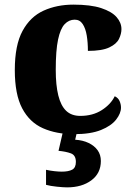

<svg xmlns="http://www.w3.org/2000/svg" viewBox="-20 -570 581 830"><path d="M300 10Q224 10 166 -15.5Q108 -41 76 -101.5Q44 -162 44 -267Q44 -375 77.5 -436.5Q111 -498 168.5 -524Q226 -550 297 -550Q372 -550 417.5 -535Q463 -520 484 -496Q505 -472 505 -444Q505 -424 494.5 -402Q484 -380 452.5 -365Q421 -350 360 -350Q360 -386 355 -416.5Q350 -447 337.5 -466Q325 -485 303 -485Q278 -485 259.5 -465.5Q241 -446 231 -399Q221 -352 221 -268Q221 -202 232 -157.5Q243 -113 266 -91Q289 -69 327 -69Q381 -69 420 -94Q459 -119 476 -154Q491 -147 497 -133Q503 -119 503 -105Q503 -80 482 -53Q461 -26 416.5 -8Q372 10 300 10ZM270 240Q254 240 225.5 237Q197 234 179 229V164Q197 168 215.5 170Q234 172 247 172Q276 172 292 163.5Q308 155 308 130Q308 101 286.5 93Q265 85 233 82L254 -9H315L305 34Q338 36 363 48Q388 60 402 79.5Q416 99 416 126Q416 179 375 209.5Q334 240 270 240Z"/></svg>

Font: Noto Serif Kannada ExtraBold
Style: Regular
Weight: 800
Version: Version 2.003